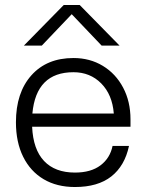

<svg xmlns="http://www.w3.org/2000/svg" viewBox="-20 -743 588 771"><path d="M236 -723H300L460 -560H388L268 -686L148 -560H76ZM44 -252Q44 -371 106 -440.5Q168 -510 275 -510Q341 -510 393 -478.5Q445 -447 474.5 -391Q504 -335 504 -264V-234H109Q113 -143 157 -96.5Q201 -50 281 -50Q345 -50 383.5 -79Q422 -108 432 -157H498Q481 -77 427 -34.5Q373 8 281 8Q208 8 155 -23.5Q102 -55 73 -113.5Q44 -172 44 -252ZM275 -453Q125 -453 110 -287H437Q431 -363 386.5 -408Q342 -453 275 -453Z"/></svg>

Font: Overused Grotesk Book
Style: Regular
Weight: 350
Version: Version 0.003